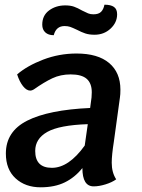

<svg xmlns="http://www.w3.org/2000/svg" viewBox="-20 -788 605 818"><path d="M465 -184Q456 -127 456 -95Q456 -53 475 -24Q457 -11 429.5 -2.5Q402 6 379 6Q331 6 331 -72Q299 -32 256 -11Q213 10 153 10Q88 10 46.5 -28Q5 -66 5 -134Q5 -228 96 -274Q187 -320 364 -328L370 -373Q371 -381 371 -395Q371 -433 349.5 -452Q328 -471 281 -471Q238 -471 203 -454.5Q168 -438 124 -407Q116 -402 109 -402Q93 -402 78 -421Q63 -440 53 -471Q96 -508 164 -534Q232 -560 306 -560Q397 -560 445 -519.5Q493 -479 493 -406Q493 -385 491 -373ZM341 -168 354 -259Q233 -255 181.5 -226Q130 -197 130 -145Q130 -73 201 -73Q273 -73 341 -168ZM160 -683Q160 -722 189 -743.5Q218 -765 258 -765Q280 -765 295.5 -759.5Q311 -754 330 -743Q346 -735 355.5 -731Q365 -727 378 -727Q400 -727 410.5 -737.5Q421 -748 425 -768Q452 -768 465.5 -758.5Q479 -749 479 -727Q479 -692 451 -666Q423 -640 383 -640Q360 -640 343.5 -645.5Q327 -651 308 -661Q289 -670 279 -673.5Q269 -677 255 -677Q219 -677 209 -638Q186 -638 173 -650Q160 -662 160 -683Z"/></svg>

Font: Krub SemiBold
Style: Italic
Weight: 600
Italic angle: -8°
Designer: Ekaluck Peanpanawate
Foundry: Cadson Demak Co.,Ltd.
Version: Version 1.000; ttfautohint (v1.6)